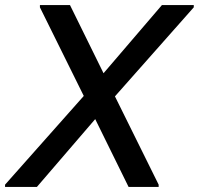

<svg xmlns="http://www.w3.org/2000/svg" viewBox="-39 -740 787 760"><path d="M-19 0V-9L327 -399L602 -720H728V-711L389 -328L107 0ZM470 0 315 -315 119 -711V-720H238L394 -403L589 -9V0Z"/></svg>

Font: Kufam Medium
Style: Italic
Weight: 500
Italic angle: -11°
Designer: Artur Schmal
Foundry: Original Type
Version: Version 1.301; ttfautohint (v1.8.3)